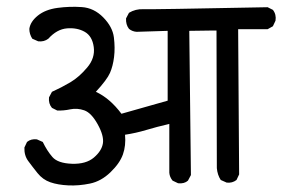

<svg xmlns="http://www.w3.org/2000/svg" viewBox="-20 -586 841 572"><path d="M655.3 -42 637.7 -49.8Q627.9 -64.5 626 -85L625 -495.1H615.2L543.9 -494.1L548.8 -64.5L540 -47.9Q529.3 -38.1 510.7 -40L494.1 -47.9Q485.4 -58.6 484.4 -71.3V-216.8Q446.3 -208 415.5 -198.7Q384.8 -189.5 352.5 -184.6Q355.5 -152.3 346.2 -126Q336.9 -99.6 309.1 -72.8Q281.2 -45.9 248 -39.1Q214.8 -32.2 183.6 -33.7Q152.3 -35.2 129.9 -43Q107.4 -50.8 91.8 -70.3Q76.2 -89.8 64 -106.4Q51.8 -123 52.7 -146.5L60.5 -163.1Q72.3 -172.9 89.8 -170.9L107.4 -163.1Q120.1 -136.7 136.2 -118.2Q152.3 -99.6 194.3 -98.1Q236.3 -96.7 259.8 -116.7Q283.2 -136.7 286.6 -159.2Q290 -181.6 271 -215.8Q252 -250 231 -257.3Q210 -264.6 189.5 -260.3Q168.9 -255.9 150.4 -256.8L134.8 -264.6Q124 -277.3 126 -295.9L134.8 -312.5Q163.1 -325.2 189.5 -340.8Q215.8 -356.4 239.7 -384.8Q263.7 -413.1 259.3 -445.8Q254.9 -478.5 232.4 -491.2Q210 -503.9 179.7 -501.5Q149.4 -499 124 -470.7Q111.3 -460.9 93.8 -462.9L76.2 -470.7Q67.4 -484.4 67.4 -500Q70.3 -521.5 92.8 -539.6Q115.2 -557.6 151.4 -562.5Q187.5 -567.4 223.6 -564.9Q259.8 -562.5 287.6 -534.2Q315.4 -505.9 319.3 -474.6Q323.2 -443.4 319.8 -416Q316.4 -388.7 307.6 -368.7Q298.8 -348.6 265.6 -312.5Q307.6 -293 341.8 -247.1L479.5 -286.1V-494.1L386.7 -491.2Q374 -492.2 364.3 -500Q354.5 -512.7 355.5 -531.2L364.3 -547.9Q383.8 -559.6 406.7 -558.6Q429.7 -557.6 777.3 -564.5L793 -556.6Q803.7 -543 800.8 -524.4L793 -507.8L777.3 -499H689.5L692.4 -66.4L684.6 -49.8Q671.9 -40 655.3 -42Z"/></svg>

Font: NaikaiFont
Style: Regular
Weight: 400
Version: Version 1.67